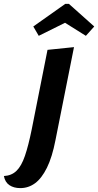

<svg xmlns="http://www.w3.org/2000/svg" viewBox="-126 -766 504 986"><path d="M-22 200Q-55 200 -77.5 185Q-100 170 -106 138Q-67 136 -41.5 111.5Q-16 87 2 34.5Q20 -18 37 -102L118 -510L254 -524L159 -47Q142 41 115 95.5Q88 150 54 175Q20 200 -22 200ZM73 -582 45 -630 209 -746H228L358 -630L315 -582L208 -649Z"/></svg>

Font: Sansita Swashed Light Medium
Style: Regular
Weight: 500
Version: Version 1.003